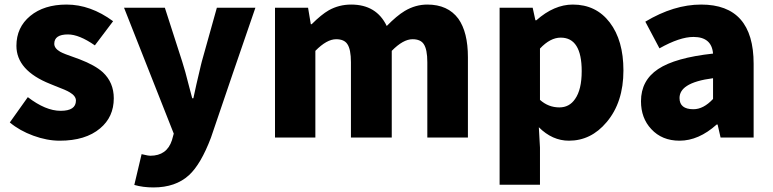

<svg xmlns="http://www.w3.org/2000/svg" viewBox="-20 -603 3390 842"><path d="M242 14Q186 14 126 -8Q66 -30 23 -66L102 -177Q180 -117 246 -117Q313 -117 313 -162Q313 -182 286 -198Q270 -208 222 -226Q208 -232 200 -235Q52 -294 52 -402Q52 -483 112.5 -533Q173 -583 272 -583Q377 -583 476 -510L396 -404Q327 -452 278 -452Q218 -452 218 -411Q218 -391 244 -376Q260 -367 307 -351Q322 -346 329 -343Q397 -317 431 -286Q479 -241 479 -172Q479 -90 419 -40Q355 14 242 14Z M653 219Q607 219 569 208L601 73Q604 74 610 75Q630 80 639 80Q712 80 734 12L742 -17L524 -569H703L779 -333Q791 -297 810 -221Q819 -189 823 -172H828Q838 -221 861 -317Q864 -328 865 -333L931 -569H1100L1002 -284L905 1Q861 117 809 165Q750 219 653 219Z M1186 0V-284V-569H1331L1343 -497H1347Q1389 -539 1422 -558Q1467 -583 1520 -583Q1631 -583 1676 -489Q1720 -534 1755 -555Q1802 -583 1854 -583Q1944 -583 1990 -521Q2032 -462 2032 -352V0H1854V-330Q1854 -387 1838 -410Q1824 -431 1789 -431Q1748 -431 1698 -380V0H1519V-330Q1519 -387 1503 -410Q1489 -431 1454 -431Q1413 -431 1363 -380V0Z M2171 207V-181V-569H2316L2328 -514H2332Q2410 -583 2492 -583Q2594 -583 2654 -504.5Q2714 -426 2714 -294Q2714 -154 2640 -67Q2572 14 2475 14Q2402 14 2343 -45L2348 44V207ZM2433 -132Q2477 -132 2502 -169Q2531 -210 2531 -291Q2531 -438 2439 -438Q2393 -438 2348 -390V-277V-165Q2385 -132 2433 -132Z M2960 14Q2883 14 2836 -37Q2791 -85 2791 -159Q2791 -250 2866 -300Q2941 -350 3107 -368Q3101 -441 3021 -441Q2961 -441 2872 -391L2810 -508Q2935 -583 3055 -583Q3285 -583 3285 -323V-161V0H3140L3127 -57H3123Q3044 14 2960 14ZM3021 -124Q3065 -124 3107 -169V-260Q3029 -250 2992 -226Q2960 -205 2960 -173Q2960 -124 3021 -124Z"/></svg>

Font: GenSekiGothic TW H
Style: Regular
Weight: 900
Version: Version 1.501;PS 1;hotconv 16.6.51;makeotf.lib2.5.65220